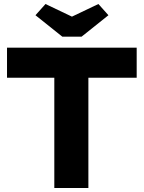

<svg xmlns="http://www.w3.org/2000/svg" viewBox="-20 -938 717 958"><path d="M251 -550H15V-700H662V-550H421V0H251ZM157 -862 207 -918 339 -855 471 -918 521 -862 387 -755H291Z"/></svg>

Font: Lexend Exa HM Xlight
Style: Bold
Weight: 700
Designer: Bonnie Shaver-Troup, Thomas Jockin, Octavio Pardo
Foundry: Lexend
Version: Version 1.091